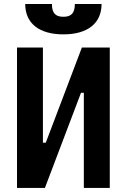

<svg xmlns="http://www.w3.org/2000/svg" viewBox="-20 -928 626 948"><path d="M64 0H201.7L379.9 -469.7H394V0H522V-693.4H384.3L206.1 -223.6H191.9V-693.4H64ZM293 -758.3C412.6 -758.3 481.4 -813 481.4 -908.2H349.6C349.6 -859.9 328.6 -845.2 293 -845.2C257.3 -845.2 236.3 -859.9 236.3 -908.2H104.5C104.5 -813 173.3 -758.3 293 -758.3Z"/></svg>

Font: Cascadia Mono NF
Style: Bold
Weight: 700
Monospace: yes
Designer: Aaron Bell
Foundry: Saja Typeworks
Version: Version 2404.023